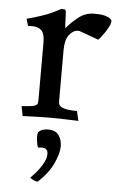

<svg xmlns="http://www.w3.org/2000/svg" viewBox="-52 -487 483 790"><g transform="rotate(5 189.5 -92.0)"><path d="M119 63Q127 55 137.5 52Q148 49 157 49Q189 49 202.5 68Q216 87 216 114Q216 143 196.5 185Q177 227 135 266Q132 267 127.5 266Q123 265 118 262.5Q113 260 108.5 257.5Q104 255 102 253Q107 248 117 237.5Q127 227 137.5 212.5Q148 198 156 182Q164 166 164 150Q164 138 159.5 133Q155 128 148.5 126.5Q142 125 135.5 125.5Q129 126 125 127Q121 124 119 114Q117 104 116 93Q115 82 116 73.5Q117 65 119 63ZM192 -372Q212 -396 240.5 -419Q269 -442 306 -442Q316 -442 327 -441.5Q338 -441 348 -438.5Q358 -436 366.5 -431.5Q375 -427 379 -419Q379 -409 372 -395Q365 -381 356 -368Q347 -355 339.5 -346Q332 -337 331 -337L251 -366H245Q225 -366 209 -345Q193 -324 193 -282V-71Q193 -63 195.5 -57Q198 -51 206.5 -46.5Q215 -42 230 -39.5Q245 -37 270 -37L279 3Q250 2 221 1Q192 0 163 0Q135 0 106.5 1Q78 2 49 3L41 -37Q65 -39 78 -40.5Q91 -42 98 -45.5Q105 -49 106.5 -54.5Q108 -60 108 -71V-305Q108 -342 94.5 -355.5Q81 -369 54 -369Q50 -369 46.5 -368.5Q43 -368 39 -368L30 -397Q42 -400 65.5 -407Q89 -414 113 -423Q133 -431 147 -438.5Q161 -446 170 -450Q183 -450 185.5 -447.5Q188 -445 189 -434L191 -386Z"/></g></svg>

Font: Lusitana
Style: Regular
Weight: 400
Designer: Ana Paula Megda
Foundry: Ana Paula Megda
Version: Version 1.000; ttfautohint (v1.1) -l 8 -r 50 -G 200 -x 14 -D